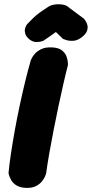

<svg xmlns="http://www.w3.org/2000/svg" viewBox="-20 -728 442 924"><path d="M121 -539Q106 -552 102 -564.5Q98 -577 100 -587.5Q102 -598 106 -604.5Q110 -611 110 -611Q127 -629 140.5 -642Q154 -655 170.5 -667Q187 -679 212 -695Q223 -703 242 -706Q261 -709 281 -706Q301 -703 314 -690L384 -638Q384 -638 390 -630Q396 -622 400 -609Q404 -596 399 -580Q394 -564 371 -547Q351 -532 330.5 -531.5Q310 -531 296.5 -536Q283 -541 283 -541L249 -574Q235 -564 219 -552.5Q203 -541 189 -532Q189 -532 178 -528.5Q167 -525 151.5 -526Q136 -527 121 -539ZM101 176Q74 174 58 163.5Q42 153 34 139Q26 125 23.5 115Q21 105 21 105Q25 62 33 9Q41 -44 51.5 -102Q62 -160 74.5 -218.5Q87 -277 100.5 -333Q114 -389 128 -437Q128 -437 132.5 -447Q137 -457 148 -469.5Q159 -482 178.5 -491.5Q198 -501 228 -500Q261 -499 277.5 -486Q294 -473 300 -456.5Q306 -440 306.5 -427.5Q307 -415 307 -415Q297 -377 285.5 -326.5Q274 -276 262 -219.5Q250 -163 238.5 -104.5Q227 -46 217.5 8Q208 62 202 107Q202 107 198 118Q194 129 183 143.5Q172 158 152 168Q132 178 101 176Z"/></svg>

Font: Sour Gummy Black
Style: Italic
Weight: 900
Italic angle: -11.3°
Designer: Stefie Justprince
Foundry: Eifetstype
Version: Version 1.000